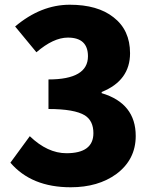

<svg xmlns="http://www.w3.org/2000/svg" viewBox="-20 -778 649 812"><path d="M24 -90 106 -202Q181 -130 261 -130Q375 -130 375 -215Q375 -267 339 -290Q295 -317 185 -317V-442Q352 -442 352 -540Q352 -619 267 -619Q206 -619 134 -557L44 -666Q153 -758 275 -758Q393 -758 460 -705Q530 -651 530 -553Q530 -437 410 -389V-384Q554 -341 554 -203Q554 -103 472 -42Q395 14 279 14Q113 14 24 -90Z"/></svg>

Font: Source Han Sans CN Heavy
Style: Bold
Weight: 900
Designer: Ryoko NISHIZUKA (kana & ideographs); Paul D. Hunt (Latin, Greek & Cyrillic); Wenlong ZHANG (bopomofo); Sandoll Communica
Foundry: Adobe Systems Incorporated
Version: Version 1.000;PS 1;hotconv 1.0.78;makeotf.lib2.5.61930